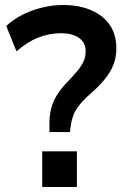

<svg xmlns="http://www.w3.org/2000/svg" viewBox="-20 -749 502 769"><path d="M178 -220V-255Q178 -288 185.5 -316.5Q193 -345 210.5 -372Q228 -399 256 -427Q277 -449 292 -467.5Q307 -486 315 -504Q323 -522 323 -543Q323 -568 310.5 -584Q298 -600 275.5 -608Q253 -616 224 -616Q177 -616 132 -598Q87 -580 46 -543L5 -645Q34 -672 71 -690.5Q108 -709 150 -719Q192 -729 233 -729Q297 -729 345.5 -708Q394 -687 420 -648.5Q446 -610 446 -555Q446 -519 434 -489Q422 -459 399.5 -431.5Q377 -404 345 -376Q316 -351 298.5 -329Q281 -307 273.5 -286.5Q266 -266 263 -244L260 -220ZM149 0V-143H288V0Z"/></svg>

Font: Nunitoga
Style: Bold
Weight: 700
Designer: Vernon Adams
Foundry: Vernon Adams
Version: Version 1.0